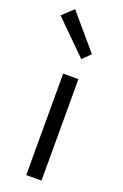

<svg xmlns="http://www.w3.org/2000/svg" viewBox="-182 -912 615 960"><g transform="rotate(20 126.0 -431.5)"><path d="M95 0H176V-540H95ZM155 -639 197 -680 41 -863 -17 -809Z"/></g></svg>

Font: Noto Sans CJK JP DemiLight
Style: Regular
Weight: 350
Designer: Ryoko NISHIZUKA (kana & ideographs); Paul D. Hunt (Latin, Greek & Cyrillic); Wenlong ZHANG (bopomofo); Sandoll Communica
Foundry: Adobe Systems Incorporated
Version: Version 1.004;PS 1.004;hotconv 1.0.82;makeotf.lib2.5.63406